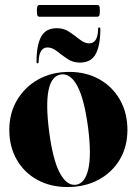

<svg xmlns="http://www.w3.org/2000/svg" viewBox="-20 -743 550 773"><path d="M258.5 -453.5Q327 -453.5 380 -423.8Q433 -394 463 -341.2Q493 -288.5 493 -220Q493 -152 462 -100.2Q431 -48.5 376.5 -19.2Q322 10 251.5 10Q183 10 130.2 -19Q77.5 -48 47.5 -100Q17.5 -152 17.5 -220Q17.5 -287.5 48.8 -340.2Q80 -393 134.2 -423.2Q188.5 -453.5 258.5 -453.5ZM285 1Q321.5 -3.5 335.2 -60.8Q349 -118 334.5 -230.5Q319.5 -343 292.2 -395.2Q265 -447.5 226.5 -443.5Q149 -433.5 178 -212.5Q192.5 -100.5 220.2 -47.8Q248 5 285 1ZM301.5 -491Q273.5 -491 251 -506.2Q228.5 -521.5 209.2 -536.8Q190 -552 171.5 -552Q137 -552 135.5 -494Q135.5 -488 131.5 -488Q127 -488 127 -494Q127 -560.5 145.5 -595Q164 -629.5 209 -629.5Q237.5 -629.5 259.8 -614.2Q282 -599 301.2 -583.8Q320.5 -568.5 339 -568.5Q374 -568.5 375 -626.5Q375 -632.5 379.5 -632.5Q384 -632.5 384 -626.5Q384 -560.5 365.5 -525.8Q347 -491 301.5 -491ZM128.5 -699Q128.5 -713.5 130.8 -718.2Q133 -723 141 -723H369.5Q377.5 -723 379.8 -719Q382 -715 382 -699.5Q382 -685 379.8 -680.2Q377.5 -675.5 369.5 -675.5H141Q133 -675.5 130.8 -680.2Q128.5 -685 128.5 -699Z"/></svg>

Font: Fraunces 144pt S000
Style: Bold
Weight: 700
Version: Version 1.000; ttfautohint (v1.8.3)